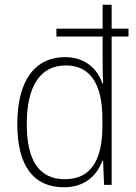

<svg xmlns="http://www.w3.org/2000/svg" viewBox="-20 -873 574 810"><path d="M250 -83C341 -83 390 -136 412 -195H415L419 -93H451V-719H522V-752H451V-853H413V-752H218V-719H413V-622C413 -590 413 -556 415 -521H412C392 -581 340 -632 255 -632C127 -632 53 -533 53 -350C53 -176 119 -83 250 -83ZM254 -117C143 -117 93 -198 93 -350C93 -512 151 -597 258 -597C362 -597 412 -516 412 -373V-341C412 -200 365 -117 254 -117Z"/></svg>

Font: Noto Sans Kannada UI SemiCondensed ExtraLight
Style: Regular
Weight: 200
Width: 4
Designer: Jelle Bosma - Monotype Design Team
Foundry: Monotype Imaging Inc.
Version: Version 2.005